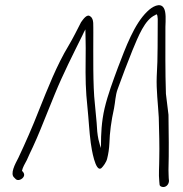

<svg xmlns="http://www.w3.org/2000/svg" viewBox="-20 -695 714 751"><path d="M52 -78C39 -53 18 -15 36 0L42 6C49 12 61 9 68 2C80 -10 73 -20 66 -27C69 -41 77 -54 85 -69C91 -83 99 -100 109 -121C129 -164 147 -210 166 -257L194 -326C227 -407 267 -485 302 -556C306 -565 310 -573 314 -580C314 -542 316 -532 315 -467C314 -385 315 -342 322 -276C327 -228 329 -180 335 -136C338 -113 353 -20 376 -37C384 -44 396 -61 399 -74C404 -93 407 -114 408 -136C409 -175 415 -222 426 -271C431 -296 431 -321 440 -346C458 -396 479 -451 498 -498C521 -553 546 -618 587 -636C589 -638 592 -639 593 -639C596 -634 596 -633 597 -621C596 -549 598 -472 593 -395C591 -343 598 -290 601 -236L603 -152C604 -124 603 -100 603 -78C603 -43 600 -14 603 14L604 25C604 30 606 33 611 35C626 41 640 29 641 13L640 2C640 -5 639 -15 639 -30C641 -99 640 -176 639 -246L629 -328C626 -416 627 -504 627 -590C628 -617 630 -648 621 -663C607 -688 574 -668 556 -650C505 -601 472 -511 441 -430C423 -381 402 -326 389 -271C377 -219 375 -170 375 -128L374 -116L365 -150C361 -169 359 -191 358 -215L351 -290C343 -358 345 -488 345 -567C344 -594 349 -621 333 -631C320 -642 305 -619 297 -608C282 -579 267 -548 248 -516C202 -440 167 -350 132 -263C108 -201 78 -133 52 -78Z"/></svg>

Font: Stray Cat
Style: CnObl
Weight: 400
Version: Version 1.0